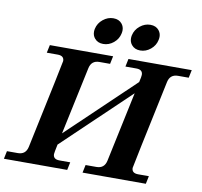

<svg xmlns="http://www.w3.org/2000/svg" viewBox="-120 -1067 1233 1173"><g transform="rotate(10 497.0 -480.5)"><path d="M859.9 0H467.3L477.5 -48.8H544.9Q593.8 -48.8 604.5 -97.7L696.8 -532.7L287.1 -142.1Q275.9 -88.4 275.9 -81.5Q275.9 -48.8 315.9 -48.8H382.3L372.1 0H-20.5L-10.3 -48.8H57.1Q106 -48.8 116.7 -97.7Q232.4 -644 232.4 -650.9Q232.4 -683.6 192.4 -683.6H125L135.3 -732.4H527.8L517.6 -683.6H451.2Q402.3 -683.6 391.6 -634.8L302.2 -214.4L711.9 -605L718.3 -634.8Q720.2 -643.6 720.2 -650.9Q720.2 -683.6 680.2 -683.6H612.8L623 -732.4H1015.6L1005.4 -683.6H939Q890.1 -683.6 879.4 -634.8Q763.7 -88.4 763.7 -81.5Q763.7 -48.8 803.7 -48.8H870.1ZM684.1 -795.9Q649.4 -795.9 630.4 -819.3Q616.2 -836.4 616.2 -859.9Q616.2 -868.7 618.2 -878.4Q626 -914.1 655.3 -937.7Q684.6 -961.4 719.2 -961.4Q754.4 -961.4 772.9 -938Q786.6 -920.9 786.6 -898.4Q786.6 -888.7 784.2 -878.4Q776.9 -843.3 748 -819.6Q719.2 -795.9 684.1 -795.9ZM454.6 -795.9Q419.9 -795.9 400.9 -819.3Q386.7 -836.4 386.7 -859.9Q386.7 -868.7 388.7 -878.4Q396.5 -914.1 425.8 -937.7Q455.1 -961.4 489.7 -961.4Q524.9 -961.4 543.5 -938Q557.1 -920.9 557.1 -898.4Q557.1 -888.7 554.7 -878.4Q547.4 -843.3 518.6 -819.6Q489.7 -795.9 454.6 -795.9Z"/></g></svg>

Font: Munson
Style: Bold Italic
Weight: 700
Italic angle: -12°
Designer: Paul James MIller
Foundry: High-Logic / Made with FontCreator
Version: Version 2.10;May 5, 2019;FontCreator 11.5.0.2430 64-bit